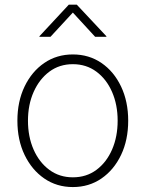

<svg xmlns="http://www.w3.org/2000/svg" viewBox="-20 -776 613 808"><path d="M286.6 11.2Q218.8 11.2 166.3 -24.9Q113.8 -61 83.5 -124Q53.2 -187 53.2 -268.1Q53.2 -349.1 83.5 -412.1Q113.8 -475.1 166.3 -511Q218.8 -546.9 286.6 -546.9Q354.5 -546.9 407 -511Q459.5 -475.1 489.5 -411.9Q519.5 -348.6 519.5 -268.1Q519.5 -187 489.5 -124Q459.5 -61 407 -24.9Q354.5 11.2 286.6 11.2ZM286.6 -29.8Q343.8 -29.8 386 -61.3Q428.2 -92.8 451.7 -146.7Q475.1 -200.7 475.1 -268.1Q475.1 -335 451.7 -388.9Q428.2 -442.9 385.7 -474.4Q343.3 -505.9 286.6 -505.9Q230 -505.9 187.7 -474.4Q145.5 -442.9 121.6 -389.2Q97.7 -335.4 97.7 -268.1Q97.7 -200.7 121.3 -146.7Q145 -92.8 187.5 -61.3Q230 -29.8 286.6 -29.8ZM192.4 -621.1H146V-623.5L269.5 -756.3H303.2L427.7 -623.5V-621.1H380.4L286.6 -723.1Z"/></svg>

Font: Inter 18pt ExtraLight
Style: Regular
Weight: 250
Designer: Rasmus Andersson
Foundry: rsms
Version: Version 4.001;git-66647c0bb